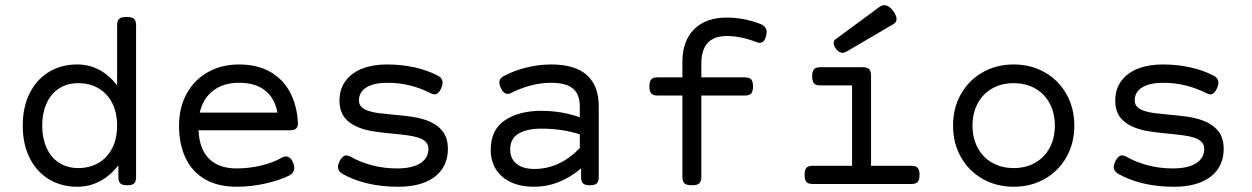

<svg xmlns="http://www.w3.org/2000/svg" viewBox="-20 -711 4837 742"><path d="M505.9 -613.8V-26.9Q505.9 -9.8 498.5 -2.4Q491.2 4.9 472.2 4.9H471.2Q452.1 4.9 444.8 -2.4Q437.5 -9.8 437.5 -26.9V-72.3Q406.7 -32.2 366.2 -10.7Q325.7 10.7 277.8 10.7Q217.3 10.7 169.7 -17.8Q122.1 -46.4 95 -99.9Q67.9 -153.3 67.9 -225.6Q67.9 -297.9 95 -351.3Q122.1 -404.8 169.7 -433.3Q217.3 -461.9 277.8 -461.9Q369.6 -461.9 432.6 -381.3V-613.8Q432.6 -630.9 440.7 -638.2Q448.7 -645.5 468.8 -645.5H469.7Q489.7 -645.5 497.8 -638.2Q505.9 -630.9 505.9 -613.8ZM143.1 -225.6Q143.1 -177.7 159.7 -140.4Q176.3 -103 207.8 -82.3Q239.3 -61.5 282.7 -61.5Q326.2 -61.5 360.1 -81.1Q394 -100.6 413.3 -137.7Q432.6 -174.8 432.6 -225.6Q432.6 -276.4 413.3 -313.5Q394 -350.6 360.1 -370.1Q326.2 -389.6 282.7 -389.6Q239.3 -389.6 207.8 -368.9Q176.3 -348.1 159.7 -310.8Q143.1 -273.4 143.1 -225.6Z M1131.3 -237.8Q1132.3 -221.7 1124.8 -214.6Q1117.2 -207.5 1100.6 -207.5H747.1Q750.5 -134.8 788.1 -97.4Q825.7 -60.1 894 -60.1Q942.9 -60.1 989.5 -71.3Q1036.1 -82.5 1069.8 -102.1Q1078.1 -106.4 1085 -106.4Q1094.2 -106.4 1101.8 -99.4Q1109.4 -92.3 1113.8 -79.1Q1117.2 -70.3 1117.2 -61.5Q1117.2 -42 1095.7 -31.7Q1056.2 -12.7 1002.4 -1Q948.7 10.7 894 10.7Q823.2 10.7 773.4 -17.6Q723.6 -45.9 697.8 -99.1Q671.9 -152.3 671.9 -225.6Q671.9 -295.4 701.4 -349.1Q731 -402.8 783.7 -432.4Q836.4 -461.9 903.8 -461.9Q974.6 -461.9 1024.4 -433.3Q1074.2 -404.8 1100.8 -354.5Q1127.4 -304.2 1131.3 -237.8ZM752 -275.9H1052.2Q1042 -331.5 1004.6 -361.3Q967.3 -391.1 903.8 -391.1Q843.3 -391.1 803.7 -360.6Q764.2 -330.1 752 -275.9Z M1305.2 -38.1Q1286.1 -48.8 1286.1 -65.9Q1286.1 -75.2 1292 -87.4Q1303.7 -110.4 1318.4 -110.4Q1325.7 -110.4 1333.5 -106Q1373.5 -83.5 1419.4 -71.8Q1465.3 -60.1 1513.7 -60.1Q1573.7 -60.1 1604.7 -80.3Q1635.7 -100.6 1635.7 -135.3Q1635.7 -151.9 1625.7 -162.4Q1615.7 -172.9 1596.2 -179.2Q1579.6 -184.6 1557.1 -187.7Q1534.7 -190.9 1499.5 -194.3Q1451.7 -198.7 1421.4 -203.6Q1391.1 -208.5 1365.2 -218.8Q1330.6 -232.4 1311.3 -257.3Q1292 -282.2 1292 -322.3Q1292 -367.2 1315.7 -398.7Q1339.4 -430.2 1380.6 -446Q1421.9 -461.9 1474.6 -461.9Q1586.4 -461.9 1670.9 -419.4Q1690.4 -409.7 1690.4 -391.6Q1690.4 -381.8 1685.5 -370.6Q1674.3 -346.2 1659.2 -346.2Q1654.3 -346.2 1644.5 -350.6Q1564.9 -391.1 1477.5 -391.1Q1425.8 -391.1 1396.5 -373.5Q1367.2 -356 1367.2 -322.3Q1367.2 -307.1 1377 -297.6Q1386.7 -288.1 1404.8 -282.2Q1420.9 -276.9 1440.9 -274.2Q1460.9 -271.5 1497.6 -268.1Q1543 -264.2 1573.7 -259.5Q1604.5 -254.9 1630.9 -245.1Q1668.5 -231 1689.7 -204.8Q1710.9 -178.7 1710.9 -135.3Q1710.9 -91.3 1689 -58.3Q1667 -25.4 1623.8 -7.3Q1580.6 10.7 1518.6 10.7Q1394.5 10.7 1305.2 -38.1Z M2293.9 -299.3V-26.9Q2293.9 -9.8 2286.6 -2.4Q2279.3 4.9 2260.3 4.9H2259.3Q2240.2 4.9 2232.9 -2.4Q2225.6 -9.8 2225.6 -26.9V-60.1Q2186 -26.4 2139.9 -7.8Q2093.8 10.7 2042.5 10.7Q1993.7 10.7 1956.1 -6.1Q1918.5 -22.9 1897.5 -55.2Q1876.5 -87.4 1876.5 -131.8Q1876.5 -209.5 1930.9 -246.1Q1985.4 -282.7 2072.3 -282.7Q2149.9 -282.7 2220.7 -257.8V-299.3Q2220.7 -346.7 2194.1 -368.9Q2167.5 -391.1 2108.4 -391.1Q2071.8 -391.1 2032.2 -380.9Q1992.7 -370.6 1957 -352.5Q1949.2 -348.1 1941.9 -348.1Q1926.3 -348.1 1915 -371.6Q1909.7 -383.3 1909.7 -391.1Q1909.7 -408.2 1927.7 -417.5Q1968.8 -439 2015.9 -450.4Q2063 -461.9 2110.4 -461.9Q2202.1 -461.9 2248 -420.9Q2293.9 -379.9 2293.9 -299.3ZM2220.7 -138.7V-191.9Q2187.5 -202.6 2149.4 -208.3Q2111.3 -213.9 2072.8 -213.9Q2016.6 -213.9 1984.1 -194.6Q1951.7 -175.3 1951.7 -133.3Q1951.7 -97.7 1976.3 -77.9Q2001 -58.1 2045.4 -58.1Q2142.6 -58.1 2220.7 -138.7Z M2942.9 -586.4Q2942.9 -582.5 2940.9 -572.8Q2934.1 -545.4 2915.5 -545.4Q2911.1 -545.4 2904.8 -547.9Q2842.8 -571.8 2789.1 -571.8Q2690.4 -571.8 2690.4 -465.8V-412.1H2859.4Q2876 -412.1 2883.1 -404.1Q2890.1 -396 2890.1 -377Q2890.1 -357.9 2883.1 -349.9Q2876 -341.8 2859.4 -341.8H2690.4V-26.9Q2690.4 -9.8 2682.4 -2.4Q2674.3 4.9 2654.3 4.9H2653.3Q2633.3 4.9 2625.2 -2.4Q2617.2 -9.8 2617.2 -26.9V-341.8H2520.5Q2503.9 -341.8 2496.8 -349.9Q2489.7 -357.9 2489.7 -377Q2489.7 -396 2496.8 -404.1Q2503.9 -412.1 2520.5 -412.1H2617.2V-472.2Q2617.2 -552.7 2662.4 -597.9Q2707.5 -643.1 2789.1 -643.1Q2854.5 -643.1 2918.9 -618.2Q2942.9 -608.9 2942.9 -586.4Z M3346.2 -418V-70.3H3502.9Q3519.5 -70.3 3526.6 -62.3Q3533.7 -54.2 3533.7 -35.2Q3533.7 -16.1 3526.6 -8.1Q3519.5 0 3502.9 0H3120.1Q3103.5 0 3096.4 -8.1Q3089.4 -16.1 3089.4 -35.2Q3089.4 -54.2 3096.4 -62.3Q3103.5 -70.3 3120.1 -70.3H3272.9V-380.9H3149.4Q3132.8 -380.9 3125.7 -388.9Q3118.7 -397 3118.7 -416Q3118.7 -435.1 3125.7 -443.1Q3132.8 -451.2 3149.4 -451.2H3315.4Q3332 -451.2 3339.1 -443.6Q3346.2 -436 3346.2 -418ZM3397.5 -690.9Q3414.1 -690.9 3430.2 -670.9Q3444.8 -651.9 3444.8 -637.7Q3444.8 -625 3434.1 -618.7L3251.5 -511.7Q3242.7 -506.8 3235.8 -506.8Q3224.1 -506.8 3213.4 -519Q3201.7 -532.2 3201.7 -544.4Q3201.7 -553.7 3209.5 -559.6L3379.4 -684.6Q3388.2 -690.9 3397.5 -690.9Z M4131.8 -225.6Q4131.8 -157.7 4101.3 -103.8Q4070.8 -49.8 4017.3 -19.5Q3963.9 10.7 3897.5 10.7Q3831.1 10.7 3777.6 -19.5Q3724.1 -49.8 3693.6 -103.8Q3663.1 -157.7 3663.1 -225.6Q3663.1 -293.5 3693.6 -347.4Q3724.1 -401.4 3777.6 -431.6Q3831.1 -461.9 3897.5 -461.9Q3963.9 -461.9 4017.3 -431.6Q4070.8 -401.4 4101.3 -347.4Q4131.8 -293.5 4131.8 -225.6ZM3738.3 -225.6Q3738.3 -177.7 3758.1 -140.4Q3777.8 -103 3814 -82.3Q3850.1 -61.5 3897.5 -61.5Q3944.8 -61.5 3981 -82.3Q4017.1 -103 4036.9 -140.4Q4056.6 -177.7 4056.6 -225.6Q4056.6 -273.4 4036.9 -310.8Q4017.1 -348.1 3981 -368.9Q3944.8 -389.6 3897.5 -389.6Q3850.1 -389.6 3814 -368.9Q3777.8 -348.1 3758.1 -310.8Q3738.3 -273.4 3738.3 -225.6Z M4303.2 -38.1Q4284.2 -48.8 4284.2 -65.9Q4284.2 -75.2 4290 -87.4Q4301.8 -110.4 4316.4 -110.4Q4323.7 -110.4 4331.5 -106Q4371.6 -83.5 4417.5 -71.8Q4463.4 -60.1 4511.7 -60.1Q4571.8 -60.1 4602.8 -80.3Q4633.8 -100.6 4633.8 -135.3Q4633.8 -151.9 4623.8 -162.4Q4613.8 -172.9 4594.2 -179.2Q4577.6 -184.6 4555.2 -187.7Q4532.7 -190.9 4497.6 -194.3Q4449.7 -198.7 4419.4 -203.6Q4389.2 -208.5 4363.3 -218.8Q4328.6 -232.4 4309.3 -257.3Q4290 -282.2 4290 -322.3Q4290 -367.2 4313.7 -398.7Q4337.4 -430.2 4378.7 -446Q4419.9 -461.9 4472.7 -461.9Q4584.5 -461.9 4668.9 -419.4Q4688.5 -409.7 4688.5 -391.6Q4688.5 -381.8 4683.6 -370.6Q4672.4 -346.2 4657.2 -346.2Q4652.3 -346.2 4642.6 -350.6Q4563 -391.1 4475.6 -391.1Q4423.8 -391.1 4394.5 -373.5Q4365.2 -356 4365.2 -322.3Q4365.2 -307.1 4375 -297.6Q4384.8 -288.1 4402.8 -282.2Q4418.9 -276.9 4439 -274.2Q4459 -271.5 4495.6 -268.1Q4541 -264.2 4571.8 -259.5Q4602.5 -254.9 4628.9 -245.1Q4666.5 -231 4687.7 -204.8Q4709 -178.7 4709 -135.3Q4709 -91.3 4687 -58.3Q4665 -25.4 4621.8 -7.3Q4578.6 10.7 4516.6 10.7Q4392.6 10.7 4303.2 -38.1Z"/></svg>

Font: Courier Prime Code
Style: Regular
Weight: 400
Designer: Alan Dague-Greene
Foundry: Quote-Unquote Apps
Version: Version 3.0318